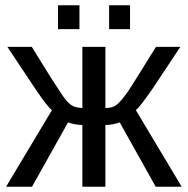

<svg xmlns="http://www.w3.org/2000/svg" viewBox="-20 -705 709 725"><path d="M291 -233Q278 -233 262 -236Q246 -239 237 -243L101 0H3L176 -289Q159 -302 113 -370L8 -528H100L172 -412Q197 -373 212 -350.5Q227 -328 238.5 -317Q250 -306 261.5 -302Q273 -298 291 -297V-528H378V-297Q393 -297 405 -301Q417 -305 429 -317Q441 -329 458 -352Q466 -363 493.5 -407Q521 -451 569 -528H661L556 -370Q509 -302 493 -289L666 0H568L432 -243Q423 -239 407 -236Q391 -233 378 -233V0H291ZM392 -595V-685H471V-595ZM199 -595V-685H280V-595Z"/></svg>

Font: Libra Sans
Style: Regular
Weight: 400
Foundry: Context Ltd
Version: Version 1.000; ttfautohint (v1.3)